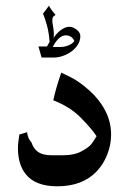

<svg xmlns="http://www.w3.org/2000/svg" viewBox="-20 -647 466 674"><path d="M319 -45Q269 7 181 7Q104 7 70 -36Q43 -70 43 -127Q43 -145 48 -175L75 -183Q78 -160 90 -148Q98 -124 114.5 -113Q131 -102 161 -102H202Q241 -102 266.5 -116Q292 -130 300.5 -141Q309 -152 319 -169Q301 -196 263.5 -234Q226 -272 167 -295Q176 -337 195 -392Q197 -391 227 -376.5Q257 -362 293 -330Q329 -298 349.5 -258.5Q370 -219 370 -175Q370 -139 356.5 -104.5Q343 -70 319 -45ZM175 -595Q167 -590 165 -585Q163 -580 164 -568Q169 -541 169 -530Q169 -520 168 -514Q182 -534 196.5 -543.5Q211 -553 223 -553Q236 -553 249 -543Q262 -533 262 -520Q262 -491 232 -467Q200 -445 169 -445H126L115 -484H145L154 -500Q152 -532 144.5 -559Q137 -586 131 -599L152 -627Q158 -614 175 -595ZM210 -523Q186 -522 165 -482H191Q207 -482 221 -488Q235 -494 241 -503Q232 -523 210 -523Z"/></svg>

Font: Mirza Medium
Style: Regular
Weight: 500
Designer: Arabic design by Kourosh Beigpour, Latin design by Eduardo Tunni, engineering by Lasse Fister
Version: Version 1.0010g